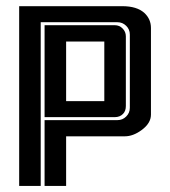

<svg xmlns="http://www.w3.org/2000/svg" viewBox="-20 -448 559 631"><path d="M322.8 -311.5H197.3V-115.7H322.8ZM356.9 -365.2Q372.6 -365.2 382.8 -354.5Q393.6 -343.8 393.6 -328.6V-99.6Q393.6 -83 384.3 -73.7Q374 -63 356.9 -63H126.5V-365.2ZM381.8 -427.7Q430.2 -427.7 454.6 -405.3Q476.1 -385.3 476.1 -356V-71.3Q476.1 -43 445.3 -20.5Q417.5 0 390.1 0H197.3V163.1H126.5V-53.2H365.7Q382.8 -53.2 394.5 -64.9Q406.7 -76.7 406.7 -93.8V-334.5Q406.7 -351.6 394.5 -363.3Q382.8 -375 365.7 -375H113.8V163.1H43V-427.7Z"/></svg>

Font: Ebtekar Inline 2
Style: Inline-2
Weight: 500
Designer: Arman Khorramak
Foundry: Arman Khorramak
Version: Version 2.000